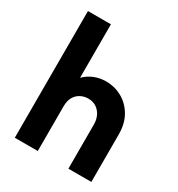

<svg xmlns="http://www.w3.org/2000/svg" viewBox="-162 -771 809 875"><g transform="rotate(30 243.0 -333.5)"><path d="M45.8 0V-666.7H166.7V-385.4Q188.9 -407.6 217.7 -419.1Q246.5 -430.6 279.2 -430.6Q323.6 -430.6 362.2 -409.4Q400.7 -388.2 424.7 -347.6Q448.6 -306.9 448.6 -249.3V0H327.8V-233.3Q327.8 -256.9 318.4 -277.1Q309 -297.2 291 -309.7Q272.9 -322.2 247.2 -322.2Q226.4 -322.2 208 -312.8Q189.6 -303.5 178.1 -284.4Q166.7 -265.3 166.7 -234.7V0Z"/></g></svg>

Font: Afacad Flux
Style: Bold
Weight: 700
Designer: Kristian Moeller
Foundry: Dicotype
Version: Version 1.100